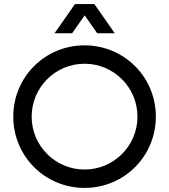

<svg xmlns="http://www.w3.org/2000/svg" viewBox="-20 -913 828 940"><path d="M442 -893H347L247 -750H333L394.5 -837.9L456 -750H542ZM394 -83C251 -83 135 -199 135 -342C135 -485 251 -601 394 -601C537 -601 653 -485 653 -342C653 -199 537 -83 394 -83ZM394 -691C200 -691 45 -536 45 -342C45 -148 200 7 394 7C588 7 743 -148 743 -342C743 -536 588 -691 394 -691Z"/></svg>

Font: Glacial Indifference
Style: Medium
Weight: 500
Version: Version 1.001